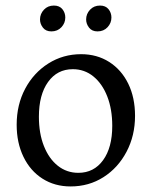

<svg xmlns="http://www.w3.org/2000/svg" viewBox="-20 -659 546 691"><path d="M234 12Q177 12 133 -16Q89 -44 64.5 -94.5Q40 -145 40 -210Q40 -282 70.5 -339.5Q101 -397 154 -430.5Q207 -464 272 -464Q329 -464 373 -436Q417 -408 441.5 -358Q466 -308 466 -242Q466 -171 435.5 -113Q405 -55 352.5 -21.5Q300 12 234 12ZM262 -37Q318 -37 351 -82.5Q384 -128 384 -206Q384 -266 366 -312Q348 -358 316 -384Q284 -410 242 -410Q186 -410 153 -364Q120 -318 120 -239Q120 -179 138 -133.5Q156 -88 188 -62.5Q220 -37 262 -37ZM331 -546Q311 -546 300.5 -559.5Q290 -573 290 -589Q290 -609 304 -624Q318 -639 340 -639Q360 -639 370.5 -626Q381 -613 381 -596Q381 -576 367 -561Q353 -546 331 -546ZM165 -546Q145 -546 134.5 -559.5Q124 -573 124 -589Q124 -609 138 -624Q152 -639 174 -639Q194 -639 204.5 -626Q215 -613 215 -596Q215 -576 201 -561Q187 -546 165 -546Z"/></svg>

Font: Alegreya
Style: Regular
Weight: 400
Designer: Juan Pablo del Peral
Foundry: Huerta Tipografica
Version: Version 2.009